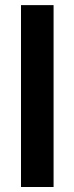

<svg xmlns="http://www.w3.org/2000/svg" viewBox="-20 -748 298 768"><path d="M194.3 -727.5V0H64V-727.5Z"/></svg>

Font: V-Inter
Style: SemiBold-600
Weight: 600
Designer: Rasmus Andersson
Foundry: rsms
Version: Version 4.000;git-4146feb